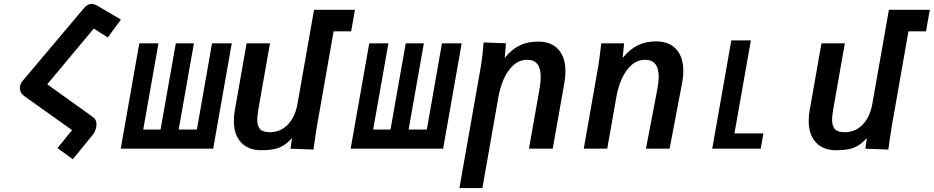

<svg xmlns="http://www.w3.org/2000/svg" viewBox="-20 -776 4872 1002"><path d="M356 -97 106 -275Q95 -282.5 89.2 -293.5Q83.5 -304.5 83.5 -316.5Q83.5 -335 96.5 -352L418.5 -734Q437.5 -756 458.5 -756Q472 -756 490 -745L611 -674L542.5 -580.5L469.5 -627L226.5 -336L466 -164.5Q483.5 -152 483.5 -126.5Q483.5 -113.5 478.8 -99.8Q474 -86 466.5 -75.5L360 55L280 -3Z M1092.5 0H610L707 -550H807L727.5 -100H818L897.5 -550H992L912.5 -100H1007.5L1086.5 -550H1189.5Z M1200.5 -145Q1200.5 -172.5 1205.5 -200.5L1267 -550H1389L1328.5 -206.5Q1322.5 -170.5 1322.5 -150.5Q1322.5 -118.5 1337.2 -102.2Q1352 -86 1388.5 -86Q1428 -86 1458 -105.8Q1488 -125.5 1506.5 -158.5Q1525 -191.5 1532 -231.5L1619 -725H1832.5L1812.5 -612.5H1721L1633.5 -114.5Q1629.5 -90.5 1622.5 -42.5L1616 4.5L1496 0L1504 -55.5Q1480.5 -29.5 1457.2 -15.8Q1434 -2 1407.5 3Q1381 8 1343.5 8Q1276 8 1238.2 -32.5Q1200.5 -73 1200.5 -145Z M2292.5 0H1810L1907 -550H2007L1927.5 -100H2018L2097.5 -550H2192L2112.5 -100H2207.5L2286.5 -550H2389.5Z M2504 -554.5 2620.5 -550 2614 -473.5Q2649 -518 2691.5 -538.5Q2734 -559 2787.5 -559Q2857 -559 2894 -518Q2931 -477 2931 -403Q2931 -374.5 2925 -341.5L2864.5 0H2740.5L2795.5 -310.5Q2802 -349.5 2802 -374Q2802 -464 2732 -464Q2690 -464 2658.8 -435.2Q2627.5 -406.5 2608.5 -362.5Q2589.5 -318.5 2581 -269.5L2497.5 205.5H2377.5L2489 -426.5Q2494.5 -458.5 2497.8 -490.5Q2501 -522.5 2504 -554.5Z M3115 -525.5Q3115.5 -532.5 3117.5 -550H3237L3229.5 -473.5Q3265 -518 3307.5 -539Q3350 -560 3403 -560Q3472 -560 3509 -519.2Q3546 -478.5 3546 -405.5Q3546 -374.5 3539.5 -341.5L3474.5 0H3351L3410.5 -310.5Q3417.5 -347.5 3417.5 -375Q3417.5 -464 3347.5 -464Q3305.5 -464 3274.2 -435.2Q3243 -406.5 3224 -362.5Q3205 -318.5 3196.5 -269.5L3149 0H3026.5L3101.5 -426.5Q3108 -464.5 3115 -525.5Z M3796.5 -565H3898.5L3813 -80H3964L3950 0H3697Z M4200.5 -145Q4200.5 -172.5 4205.5 -200.5L4267 -550H4389L4328.5 -206.5Q4322.5 -170.5 4322.5 -150.5Q4322.5 -118.5 4337.2 -102.2Q4352 -86 4388.5 -86Q4428 -86 4458 -105.8Q4488 -125.5 4506.5 -158.5Q4525 -191.5 4532 -231.5L4619 -725H4832.5L4812.5 -612.5H4721L4633.5 -114.5Q4629.5 -90.5 4622.5 -42.5L4616 4.5L4496 0L4504 -55.5Q4480.5 -29.5 4457.2 -15.8Q4434 -2 4407.5 3Q4381 8 4343.5 8Q4276 8 4238.2 -32.5Q4200.5 -73 4200.5 -145Z"/></svg>

Font: JuliaMono
Style: Bold Italic
Weight: 700
Italic angle: -9°
Monospace: yes
Designer: cormullion
Foundry: corm
Version: Version 0.057; ttfautohint (v1.8.4)